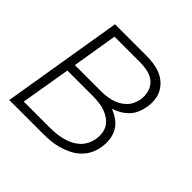

<svg xmlns="http://www.w3.org/2000/svg" viewBox="-139 -649 778 778"><g transform="rotate(45 250.0 -260.0)"><path d="M13 0 99 -520H279Q300 -520 321 -517Q342 -514 360.5 -506.5Q379 -499 394 -485.5Q409 -472 418 -454.5Q427 -437 429 -416Q431 -395 427 -374Q424 -356 416.5 -338.5Q409 -321 396 -307.5Q383 -294 366 -284Q349 -274 332 -269Q353 -261 370.5 -248.5Q388 -236 399 -217.5Q410 -199 413 -176.5Q416 -154 412 -131Q409 -109 399 -88.5Q389 -68 372 -52Q355 -36 334.5 -26Q314 -16 292.5 -10Q271 -4 249.5 -2Q228 0 206 0ZM249 -288Q263 -288 278 -289.5Q293 -291 307.5 -295Q322 -299 336 -306.5Q350 -314 361 -325Q372 -336 378.5 -350Q385 -364 388 -379Q391 -402 385 -423.5Q379 -445 363 -459Q347 -473 324.5 -478Q302 -483 279 -483H133L101 -288ZM59 -37H206Q223 -37 240.5 -38.5Q258 -40 275 -44Q292 -48 308.5 -55.5Q325 -63 339 -75Q353 -87 361.5 -103.5Q370 -120 373 -137Q376 -155 373.5 -172.5Q371 -190 362 -203.5Q353 -217 339 -226.5Q325 -236 309 -241.5Q293 -247 275.5 -249Q258 -251 240 -251H95Z"/></g></svg>

Font: Iosevka SS04 XLt Obl
Style: Regular
Weight: 200
Italic angle: -9°
Monospace: yes
Designer: Belleve Invis
Foundry: Belleve Invis
Version: Version 19.0.0; ttfautohint (v1.8.4)